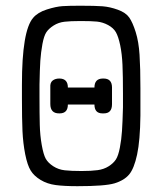

<svg xmlns="http://www.w3.org/2000/svg" viewBox="-20 -639 565 667"><path d="M56.2 -297.9V-345.2Q56.2 -532.2 95.2 -577.1Q111.3 -596.2 143.1 -606.2Q174.8 -616.2 197.5 -617.7Q220.2 -619.1 256.8 -619.1H261.2Q310.1 -619.1 335.9 -617.2Q361.8 -615.2 389.4 -605.2Q417 -595.2 429 -578.1Q440.9 -561 451.4 -527.6Q461.9 -494.1 464.8 -448.5Q467.8 -402.8 467.8 -333V-237.8Q466.8 -150.9 456.3 -102.1Q445.8 -53.2 428.5 -32.7Q411.1 -12.2 378.2 -2.2Q345.2 7.8 249 7.8Q203.1 7.8 173.6 3.9Q144 0 121.1 -13.9Q98.1 -27.8 86.7 -46.4Q75.2 -64.9 67.6 -103Q60.1 -141.1 58.1 -183.6Q56.2 -226.1 56.2 -297.9ZM117.2 -305.2Q117.2 -241.2 118.2 -205.1Q119.1 -168.9 125 -135.5Q130.9 -102.1 138.9 -87.6Q147 -73.2 165 -61.5Q183.1 -49.8 205.1 -47.4Q227.1 -44.9 263.2 -44.9Q297.4 -44.9 319.1 -47.9Q340.8 -50.8 357.4 -61.3Q374 -71.8 382.6 -85Q391.1 -98.1 396.5 -126.5Q401.9 -154.8 403.8 -184.3Q405.8 -213.9 407.2 -266.1V-314Q407.2 -375 405.5 -413.6Q403.8 -452.1 397.5 -482.2Q391.1 -512.2 382.6 -527.1Q374 -542 355.5 -552Q336.9 -562 316.9 -564Q296.9 -565.9 262.2 -565.9H258.8Q224.6 -565.9 203.9 -563.5Q183.1 -561 166.5 -550.5Q149.9 -540 141.4 -527.6Q132.8 -515.1 127.4 -486.1Q122.1 -457 120.1 -428Q118.2 -398.9 117.2 -345.2ZM154.8 -277.8V-335.9Q153.8 -352.1 162.8 -359.1Q171.9 -366.2 186 -366.2Q215.8 -366.2 215.8 -335H308.1Q308.1 -365.7 336.9 -366.2H339.8Q368.7 -366.2 369.1 -335.9V-276.9Q369.1 -244.6 339.8 -245.1H335.9Q308.1 -245.1 308.1 -275.9H215.8Q215.8 -245.1 187 -245.1H186Q154.8 -244.6 154.8 -277.8Z"/></svg>

Font: CMU Typewriter Text
Style: Light
Weight: 200
Version: Version 0.7.0